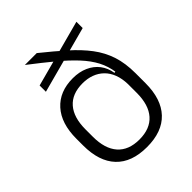

<svg xmlns="http://www.w3.org/2000/svg" viewBox="-192 -774 897 897"><g transform="rotate(-45 256.5 -325.5)"><path d="M256.5 12Q155.5 12 103 -43.8Q50.5 -99.5 50.5 -204.5V-249Q50.5 -350 100.5 -405.5Q150.5 -461 238.5 -461Q281 -461 314 -446.2Q347 -431.5 367.5 -404.8Q388 -378 394 -341L410.5 -343.5L401.5 -259.5Q400.5 -297 389.5 -325.5Q378.5 -354 358.8 -373.2Q339 -392.5 312.5 -402.2Q286 -412 254 -412Q184 -412 147.8 -370.2Q111.5 -328.5 111.5 -250V-201Q111.5 -122 148.5 -80Q185.5 -38 256.5 -38Q327.5 -38 364.5 -80Q401.5 -122 401.5 -201Q401.5 -223.5 401.5 -244.8Q401.5 -266 401.5 -290Q401 -304.5 401 -314.5Q401 -324.5 401.5 -338Q395.5 -382 375.8 -419.8Q356 -457.5 321.5 -494.8Q287 -532 237.8 -572.8Q188.5 -613.5 124 -663H202.5Q266 -612 314.5 -568.8Q363 -525.5 396 -481.8Q429 -438 445.8 -387.2Q462.5 -336.5 462.5 -270V-204.5Q462.5 -99.5 410 -43.8Q357.5 12 256.5 12ZM437 -594 105 -505V-546.5L437 -635.5Z"/></g></svg>

Font: Anek Devanagari Medium Light
Style: Regular
Weight: 300
Version: Version 1.003